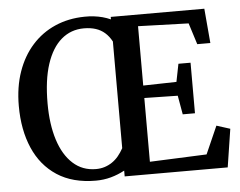

<svg xmlns="http://www.w3.org/2000/svg" viewBox="-53 -819 1116 891"><g transform="rotate(-5 505.0 -373.5)"><path d="M493 -27Q462.5 -10.5 428.8 -1.2Q395 8 358.5 8Q251 8 178.2 -39.5Q105.5 -87 68.8 -171.8Q32 -256.5 32 -368.5Q32 -456.5 56.8 -527.2Q81.5 -598 126.8 -648.5Q172 -699 234.2 -726.2Q296.5 -753.5 371.5 -754.5Q394 -755 415 -752.5Q436 -750 455.5 -744.8Q475 -739.5 493 -731.5V-743H929L943 -582H882L850.5 -681.5L615.5 -689V-412.5L770.5 -416L787 -499H843.5V-263.5H786.5L771 -351.5L615.5 -354.5V-57.5L880.5 -68.5L937.5 -197.5L1000.5 -177.5L973 0H493ZM363.5 -45.5Q385.5 -45.5 404.2 -51.5Q423 -57.5 439.2 -68.5Q455.5 -79.5 468.8 -95.5Q482 -111.5 493 -131.5V-628.5Q479.5 -653.5 461.2 -669.5Q443 -685.5 419 -693.2Q395 -701 364 -701Q303.5 -701 259 -663Q214.5 -625 190.2 -551.2Q166 -477.5 166 -368.5Q166 -271 189.2 -198.2Q212.5 -125.5 256.8 -85.5Q301 -45.5 363.5 -45.5Z"/></g></svg>

Font: Merriweather 24pt SemiBold
Style: Regular
Weight: 600
Designer: Eben Sorkin
Foundry: Eben Sorkin
Version: Version 2.100